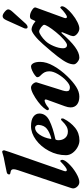

<svg xmlns="http://www.w3.org/2000/svg" viewBox="495 -1242 761 1792"><g transform="rotate(-90 876.0 -345.5)"><path d="M14 -44Q14 -52 19 -67L184 -558Q193 -585 193 -599Q193 -613 186.5 -619.5Q180 -626 166 -628Q151 -630 147 -634Q143 -638 145 -646Q147 -653 151 -657Q155 -661 166 -664Q204 -673 248 -681Q312 -692 333 -700Q351 -706 358 -706Q364 -706 367.5 -698Q371 -690 369 -685Q359 -651 354 -638L176 -127Q174 -119 174 -116Q174 -103 186 -103Q206 -103 264 -161Q267 -164 268 -164Q275 -164 278 -158Q281 -152 281 -147Q281 -123 243.5 -84Q206 -45 156 -15.5Q106 14 73 14Q49 14 31.5 -5Q14 -24 14 -44Z M324 -111Q324 -194 364 -269.5Q404 -345 467 -391Q530 -437 595 -437Q654 -437 683.5 -415Q713 -393 713 -359Q713 -298 646 -265Q579 -232 476 -210Q469 -209 467 -201Q465 -195 464.5 -190.5Q464 -186 464 -183Q463 -145 484.5 -119Q506 -93 545 -93Q570 -93 593 -106Q616 -119 641 -145Q652 -157 658 -157Q667 -157 667 -146Q667 -135 664 -131Q631 -67 580.5 -26Q530 15 461 15Q432 15 400 -2Q368 -19 346 -48Q324 -77 324 -111ZM607 -366Q608 -378 600.5 -388.5Q593 -399 579 -399Q545 -399 515.5 -356.5Q486 -314 476 -254V-252Q476 -246 483 -248Q539 -264 571 -289.5Q603 -315 607 -366Z M770 -68Q770 -91 781 -121L842 -289Q844 -293 844 -299Q844 -310 834 -310Q824 -310 806.5 -301Q789 -292 781 -285Q764 -270 759 -270Q744 -270 744 -283Q744 -292 767 -320Q786 -343 822 -370.5Q858 -398 895.5 -417.5Q933 -437 956 -437Q969 -437 981 -427.5Q993 -418 999.5 -405.5Q1006 -393 1004 -385L927 -139Q921 -118 921 -104Q921 -88 930 -81Q939 -74 958 -74Q982 -74 1018 -107Q1054 -140 1080.5 -185.5Q1107 -231 1107 -266Q1107 -291 1098.5 -308.5Q1090 -326 1074 -342Q1062 -353 1057 -361Q1052 -369 1052 -379Q1052 -387 1070.5 -401Q1089 -415 1113 -426Q1137 -437 1152 -437Q1170 -437 1182.5 -415Q1195 -393 1195 -351Q1195 -293 1157 -226Q1119 -159 1060 -98Q1010 -46 963 -16Q916 14 871 14Q824 14 797 -7.5Q770 -29 770 -68Z M1172 -38Q1172 -67 1188.5 -101.5Q1205 -136 1245 -188Q1285 -240 1360 -325Q1401 -372 1439.5 -402Q1478 -432 1498 -432Q1511 -432 1529 -424.5Q1547 -417 1564 -403Q1571 -396 1573 -396H1574Q1576 -396 1577 -398.5Q1578 -401 1579 -403Q1590 -425 1594 -435Q1596 -440 1603.5 -443.5Q1611 -447 1621 -447Q1646 -447 1674.5 -430Q1703 -413 1703 -399Q1703 -393 1702 -392L1605 -126Q1603 -118 1603 -115Q1603 -102 1615 -102Q1625 -102 1648.5 -119Q1672 -136 1697 -161Q1700 -164 1701 -164Q1706 -164 1710 -159Q1714 -154 1714 -147Q1714 -131 1694 -105.5Q1674 -80 1641 -53Q1603 -22 1566.5 -4Q1530 14 1507 14Q1482 14 1458.5 -5Q1435 -24 1435 -44Q1435 -50 1440 -67Q1448 -90 1472 -146V-148Q1472 -151 1469 -152.5Q1466 -154 1464 -152Q1390 -67 1334.5 -26.5Q1279 14 1236 14Q1215 14 1193.5 -3.5Q1172 -21 1172 -38ZM1474 -206Q1505 -244 1523 -273.5Q1541 -303 1541 -315Q1541 -324 1519 -342Q1508 -350 1497.5 -355.5Q1487 -361 1480 -361Q1465 -361 1439 -343.5Q1413 -326 1390 -302Q1363 -274 1342.5 -225.5Q1322 -177 1322 -137Q1322 -120 1330 -110.5Q1338 -101 1352 -101Q1368 -101 1403.5 -131.5Q1439 -162 1474 -206ZM1506 -485Q1506 -495 1510 -503L1583 -665Q1592 -685 1601 -693.5Q1610 -702 1622 -702Q1639 -702 1662 -683Q1685 -664 1685 -650Q1685 -634 1662 -609L1551 -486Q1534 -469 1520 -469Q1506 -469 1506 -485Z"/></g></svg>

Font: EB Garamond ExtraBold
Style: Italic
Weight: 800
Italic angle: -17.2°
Designer: Georg Duffner and Octavio Pardo
Foundry: Georg Duffner
Version: Version 1.000